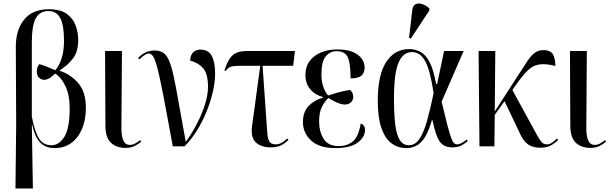

<svg xmlns="http://www.w3.org/2000/svg" viewBox="-20 -823 3433 1080"><path d="M67 237 71 -123 69 -555Q68 -654 115.5 -712.5Q163 -771 255 -771Q320 -771 355.5 -745Q391 -719 405.5 -679.5Q420 -640 420 -598Q420 -532 390 -493.5Q360 -455 316 -427V-425Q379 -404 421 -354.5Q463 -305 463 -217Q463 -149 441.5 -98Q420 -47 380.5 -18.5Q341 10 287 10Q234 10 204 -23.5Q174 -57 161 -122H159L165 237ZM270 -6Q312 -6 342 -53.5Q372 -101 372 -214Q372 -289 347.5 -339.5Q323 -390 290 -409Q280 -399 264 -387Q248 -375 229 -374Q213 -374 200 -385.5Q187 -397 187 -421Q187 -429 189.5 -440.5Q192 -452 201 -462Q215 -459 239.5 -449.5Q264 -440 291 -428Q313 -453 326.5 -494.5Q340 -536 340 -594Q340 -683 318.5 -722Q297 -761 252 -761Q204 -761 181.5 -720.5Q159 -680 159 -582V-166Q177 -77 201 -41.5Q225 -6 270 -6Z M686 9Q636 9 605 -19Q574 -47 573 -113L571 -536H666L663 -112Q662 -61 673 -34.5Q684 -8 710 -8Q727 -8 741.5 -16.5Q756 -25 769 -35L774 -26Q758 -12 736.5 -1.5Q715 9 686 9Z M952 0Q928 -130 911 -221Q894 -312 881.5 -371Q869 -430 859 -463Q849 -496 839 -509Q829 -522 816 -522Q798 -522 764 -489L757 -497Q796 -539 849 -539Q879 -539 898.5 -526Q918 -513 931.5 -481Q945 -449 957.5 -391Q970 -333 985.5 -243Q1001 -153 1025 -25Q1059 -72 1087.5 -126.5Q1116 -181 1133 -235.5Q1150 -290 1150 -335Q1150 -409 1122 -440Q1094 -471 1050 -482Q1050 -511 1065.5 -527.5Q1081 -544 1107 -544Q1152 -544 1171 -509Q1190 -474 1190 -409Q1190 -363 1177.5 -308Q1165 -253 1142.5 -197Q1120 -141 1088.5 -90Q1057 -39 1018 0Z M1503 6Q1449 6 1419 -22Q1389 -50 1398 -115L1444 -453H1339Q1298 -453 1281 -448.5Q1264 -444 1249 -424L1242 -427Q1254 -463 1268.5 -487.5Q1283 -512 1306 -524Q1329 -536 1370 -536H1639L1629 -453H1457L1483 -82Q1485 -45 1494.5 -28Q1504 -11 1532 -11Q1549 -11 1565.5 -20.5Q1582 -30 1596 -44L1603 -36Q1576 -11 1554.5 -2.5Q1533 6 1503 6Z M1867 10Q1775 10 1729.5 -33Q1684 -76 1684 -136Q1684 -194 1716 -227Q1748 -260 1797 -274V-277Q1752 -289 1725 -321Q1698 -353 1698 -402Q1698 -448 1722 -480Q1746 -512 1786.5 -528.5Q1827 -545 1878 -545Q1933 -545 1967 -529.5Q2001 -514 2016 -491Q2031 -468 2031 -445Q2031 -415 2014 -398.5Q1997 -382 1952 -382Q1952 -468 1936 -501.5Q1920 -535 1873 -535Q1836 -535 1812 -505.5Q1788 -476 1788 -405Q1788 -361 1801 -328Q1814 -295 1827 -286Q1865 -299 1895.5 -306.5Q1926 -314 1949 -317Q1956 -312 1961.5 -302Q1967 -292 1967 -278Q1967 -259 1953.5 -247Q1940 -235 1920 -235Q1886 -235 1827 -272Q1807 -253 1791 -222.5Q1775 -192 1775 -140Q1775 -83 1800.5 -42Q1826 -1 1886 -1Q1931 -1 1963.5 -26.5Q1996 -52 2009 -128Q2033 -121 2033 -92Q2033 -51 1991.5 -20.5Q1950 10 1867 10Z M2265 10Q2218 10 2182 -17Q2146 -44 2125.5 -102.5Q2105 -161 2105 -257Q2105 -402 2152.5 -474.5Q2200 -547 2282 -547Q2316 -547 2345.5 -531Q2375 -515 2397 -472.5Q2419 -430 2433 -351H2439L2478 -536H2588L2464 -251Q2483 -171 2495.5 -123Q2508 -75 2516.5 -51Q2525 -27 2533 -19Q2541 -11 2551 -11Q2564 -11 2580 -20.5Q2596 -30 2605 -38L2611 -29Q2597 -17 2576.5 -5.5Q2556 6 2524 6Q2476 6 2453 -27.5Q2430 -61 2413 -146H2409Q2396 -101 2378.5 -66Q2361 -31 2333.5 -10.5Q2306 10 2265 10ZM2279 -6Q2315 -6 2339 -41Q2363 -76 2381.5 -141.5Q2400 -207 2419 -299Q2401 -423 2373 -476.5Q2345 -530 2297 -530Q2247 -530 2221.5 -470Q2196 -410 2196 -266Q2196 -123 2215.5 -64.5Q2235 -6 2279 -6ZM2291 -606 2281 -610 2299 -766Q2302 -792 2318 -799.5Q2334 -807 2355 -800Q2376 -793 2395 -776V-764Z M2677 0 2672 -536H2766L2763 -196L2902 -411Q2928 -452 2947.5 -481Q2967 -510 2987.5 -525.5Q3008 -541 3036 -541Q3078 -541 3091 -516Q3104 -491 3104 -452Q3049 -466 3014 -460.5Q2979 -455 2953 -431Q2927 -407 2897 -366L2862 -317L3002 -61Q3017 -34 3027.5 -22.5Q3038 -11 3058 -11Q3072 -11 3086.5 -21.5Q3101 -32 3113 -44L3120 -36Q3108 -23 3083 -7.5Q3058 8 3021 8Q2979 8 2953 -9Q2927 -26 2910 -61L2818 -254L2763 -177L2761 0Z M3301 9Q3251 9 3220 -19Q3189 -47 3188 -113L3186 -536H3281L3278 -112Q3277 -61 3288 -34.5Q3299 -8 3325 -8Q3342 -8 3356.5 -16.5Q3371 -25 3384 -35L3389 -26Q3373 -12 3351.5 -1.5Q3330 9 3301 9Z"/></svg>

Font: Noto Serif Display Condensed
Style: Regular
Weight: 400
Width: 3
Designer: Monotype Design Team
Foundry: Monotype Imaging Inc.
Version: Version 2.009